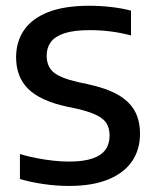

<svg xmlns="http://www.w3.org/2000/svg" viewBox="-20 -622 528 650"><path d="M213.5 7.5Q171.5 7.5 128 1.2Q84.5 -5 47.5 -16V-100.5Q75.5 -92 104.5 -86.5Q133.5 -81 161.2 -78Q189 -75 213.5 -75Q262.5 -75 293 -85.5Q323.5 -96 337.2 -115.5Q351 -135 351 -163Q351 -186.5 341.5 -203Q332 -219.5 308.2 -231.5Q284.5 -243.5 242 -253.5L206.5 -261Q116.5 -280.5 75.5 -321Q34.5 -361.5 34.5 -428.5Q34.5 -480 60.8 -519.2Q87 -558.5 142 -580.5Q197 -602.5 282.5 -602.5Q319.5 -602.5 356.5 -598.2Q393.5 -594 423.5 -586V-502Q390 -511 355 -515.5Q320 -520 284.5 -520Q230.5 -520 198.5 -509.5Q166.5 -499 152.2 -479.8Q138 -460.5 138 -434Q138 -398.5 159.5 -378.8Q181 -359 242 -344.5L277.5 -337Q340 -323.5 378.8 -301.5Q417.5 -279.5 435.8 -247Q454 -214.5 454 -169Q454 -115.5 427 -76Q400 -36.5 346.5 -14.5Q293 7.5 213.5 7.5Z"/></svg>

Font: Encode Sans SC Medium
Style: Regular
Weight: 500
Version: Version 3.002